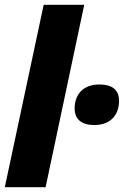

<svg xmlns="http://www.w3.org/2000/svg" viewBox="-26 -780 516 800"><path d="M-6 0H164L325 -760H156ZM367 -259C437 -259 470 -304 470 -359C470 -408 439 -428 388 -428C320 -428 285 -386 285 -328C285 -282 315 -259 367 -259Z"/></svg>

Font: Noto Sans Condensed Black
Style: Italic
Weight: 900
Width: 3
Italic angle: -12°
Designer: Monotype Design Team
Foundry: Monotype Imaging Inc.
Version: Version 2.013